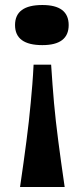

<svg xmlns="http://www.w3.org/2000/svg" viewBox="-20 -643 334 766"><path d="M114 -385H184Q187 -344 189.5 -306Q192 -268 195.5 -232Q199 -196 203 -158.5Q207 -121 212.5 -80.5Q218 -40 224 5Q230 50 238 103H60Q68 50 74 5Q80 -40 85.5 -80.5Q91 -121 95 -158.5Q99 -196 102.5 -232Q106 -268 109 -306Q112 -344 114 -385ZM149 -623Q254 -623 254 -543Q254 -463 149 -463Q40 -463 40 -543Q40 -623 149 -623Z"/></svg>

Font: Ojuju ExtraBold
Style: Regular
Weight: 800
Designer: Chisaokwu Joboson, Mirko Velimirovic
Foundry: Udi Foundry
Version: Version 1.000